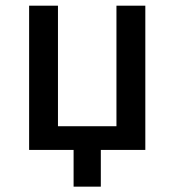

<svg xmlns="http://www.w3.org/2000/svg" viewBox="-20 -538 626 689"><path d="M244.1 131.8H341.8V0H501.5V-517.6H397.9V-85H188V-517.6H84.5V0H244.1Z"/></svg>

Font: CaskaydiaCove Nerd Font
Style: Regular
Weight: 400
Designer: Aaron Bell
Foundry: Saja Typeworks
Version: Version 2111.1;Nerd Fonts 2.3.3